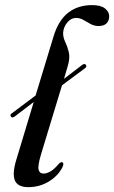

<svg xmlns="http://www.w3.org/2000/svg" viewBox="-20 -742 458 771"><path d="M23.5 -274.5Q18.5 -282 29 -288L123 -358.5L194.5 -594Q214 -659.5 253.2 -690.5Q292.5 -721.5 349.5 -721.5Q385 -721.5 401.8 -708Q418.5 -694.5 418.5 -676.5Q418.5 -659 407.8 -648.2Q397 -637.5 376 -637.5Q358.5 -637.5 344 -645.5Q329.5 -653.5 315.2 -661.8Q301 -670 285 -670Q265.5 -670 250.2 -651.8Q235 -633.5 233.5 -610.5Q233 -592 241.8 -574Q250.5 -556 256.2 -533Q262 -510 252 -476.5L237 -425.5L311 -482Q321.5 -488.5 325.5 -480.5Q329.5 -473.5 320 -467L229 -399.5L145 -123Q131 -76 135 -60.5Q139 -45 154.5 -45Q168 -45 183.2 -54Q198.5 -63 215.5 -83.5Q223.5 -92 229.5 -90.5Q238.5 -87.5 231 -71Q213.5 -36 176.2 -13.2Q139 9.5 94 9.5Q51 9.5 39.8 -17.5Q28.5 -44.5 45.5 -100.5L115.5 -332.5L37.5 -273Q27.5 -267 23.5 -274.5Z"/></svg>

Font: Fraunces 72pt
Style: Italic
Weight: 400
Italic angle: -16°
Version: Version 1.000;[b76b70a41]